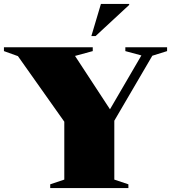

<svg xmlns="http://www.w3.org/2000/svg" viewBox="-36 -955 868 975"><path d="M55 -670 -16 -695.5V-715H435V-695.5L345 -671L522.5 -400L682 -673.5L600.5 -695.5V-715H812.5V-695.5L737.5 -672L544.5 -342V-43L616 -19V0H219V-19L290.5 -43V-337ZM428 -772 476.5 -935H620V-930L449.5 -772Z"/></svg>

Font: Newsreader 72pt ExtraBold
Style: Regular
Weight: 800
Designer: Hugues Gentile
Foundry: Production Type
Version: Version 1.003; ttfautohint (v1.8.3)